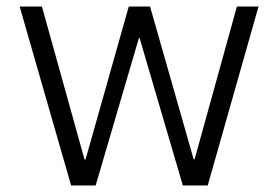

<svg xmlns="http://www.w3.org/2000/svg" viewBox="-20 -566 850 586"><path d="M197 0H272L404 -450H406L538 0H614L769 -546H703L574 -80H571L438 -546H373L241 -79H238L108 -546H40Z"/></svg>

Font: Wafeq Light
Style: Regular
Weight: 300
Designer: Rasmus Andersson & Azza Alameddine
Foundry: Google & TypeTogether
Version: Version 3.000;January 28, 2025;FontCreator 15.0.0.3014 64-bi